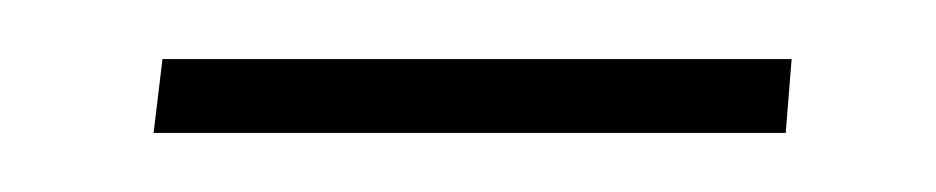

<svg xmlns="http://www.w3.org/2000/svg" viewBox="-20 -304 317 65"><path d="M246 -259 248 -284H35L32 -259Z"/></svg>

Font: Noto Sans Display SemiCondensed Thin
Style: Italic
Weight: 250
Width: 4
Designer: Monotype Design team
Foundry: Monotype Imaging Inc.
Version: 1.000